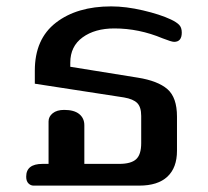

<svg xmlns="http://www.w3.org/2000/svg" viewBox="-20 -581 652 601"><path d="M85 0Q76 0 69 -7Q62 -14 62 -28Q62 -68 113 -68H132V-201Q132 -216 145 -226.5Q158 -237 181 -237Q212 -237 228 -224Q244 -211 244 -189V-68H353Q390 -68 406 -82.5Q422 -97 422 -133V-218Q422 -246 409.5 -258.5Q397 -271 368 -276L89 -319V-360Q89 -459 155 -510Q221 -561 328 -561Q374 -561 427.5 -548.5Q481 -536 515 -520Q532 -512 540.5 -503.5Q549 -495 549 -479Q549 -450 525 -450Q517 -450 489 -461Q415 -492 338 -492Q277 -492 238.5 -464Q200 -436 200 -385V-372L411 -338Q474 -328 504 -302Q534 -276 534 -216V-109Q534 -56 504 -28Q474 0 416 0Z"/></svg>

Font: Maitree Semibold
Style: Regular
Weight: 600
Designer: CadsonDemak Team
Foundry: CadsonDemak
Version: Version 1.010